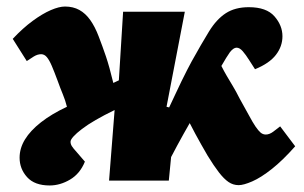

<svg xmlns="http://www.w3.org/2000/svg" viewBox="-20 -553 932 588"><path d="M490 -226 498 -224Q508 -245 517.5 -265.5Q527 -286 536 -304.5Q545 -323 553 -338.5Q561 -354 567 -365Q597 -419 620 -456.5Q643 -494 671.5 -512.5Q700 -531 742 -531Q796 -531 820.5 -503Q845 -475 845 -442Q845 -411 825 -385Q805 -359 761 -341L743 -369Q733 -385 723.5 -396Q714 -407 704.5 -407Q695 -407 684 -393Q679 -386 672.5 -375.5Q666 -365 658 -351Q666 -335 674.5 -320.5Q683 -306 693 -289.5Q703 -273 714 -251Q731 -221 742.5 -199.5Q754 -178 762.5 -165.5Q771 -153 778 -147Q785 -141 794 -141Q805 -141 816.5 -149.5Q828 -158 838 -166L884 -105Q846 -62 812.5 -35.5Q779 -9 752.5 2.5Q726 14 711 14Q694 14 680 4.5Q666 -5 650.5 -25Q635 -45 616 -76Q606 -93 596.5 -110Q587 -127 578 -143.5Q569 -160 561 -176Q552 -160 542 -142.5Q532 -125 522.5 -107Q513 -89 504 -72L497 0H314L331 -216Q298 -200 273 -185.5Q248 -171 231 -158Q214 -145 205 -135Q196 -125 196 -119Q196 -112 200 -105.5Q204 -99 215 -87L240 -58Q225 -21 194.5 -3Q164 15 132 15Q86 15 63 -10.5Q40 -36 40 -70Q40 -99 56.5 -126Q73 -153 105.5 -178.5Q138 -204 185 -226Q180 -246 172.5 -264Q165 -282 156 -307Q146 -334 138.5 -351.5Q131 -369 123.5 -378Q116 -387 106 -387Q95 -387 83.5 -380Q72 -373 62 -366L19 -434Q50 -467 80 -489Q110 -511 135.5 -522Q161 -533 179 -533Q204 -533 223 -522.5Q242 -512 256.5 -491.5Q271 -471 282 -442Q294 -411 304.5 -380Q315 -349 327 -299L344 -307L357 -517H546Z"/></svg>

Font: Literata Black
Style: Italic
Weight: 900
Italic angle: -2°
Designer: Latin by Veronika Burian and Jose Scaglione. Greek by Irene Vlachou. Cyrillic by Vera Evstafieva
Foundry: TypeTogether
Version: Version 3.002